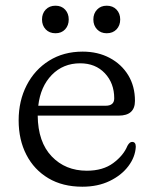

<svg xmlns="http://www.w3.org/2000/svg" viewBox="-20 -660 551 690"><path d="M465 -297.5Q465 -244.5 406.5 -244.5H115.5Q116.5 -149.5 165.8 -98Q215 -46.5 292 -46.5Q350 -46.5 387 -74Q424 -101.5 438 -136Q446 -150.5 455 -150Q468 -150 468 -132.5Q466 -95.5 441.2 -62.8Q416.5 -30 374 -9.5Q331.5 11 276 11Q205 11 153.8 -19.5Q102.5 -50 74.8 -103.8Q47 -157.5 47 -227.5Q47 -297.5 75.8 -353.5Q104.5 -409.5 156.5 -442Q208.5 -474.5 277 -474.5Q331.5 -474.5 374 -452Q416.5 -429.5 440.8 -389.8Q465 -350 465 -297.5ZM268 -432.5Q207 -432.5 166.2 -390.8Q125.5 -349 117.5 -280H359.5Q390.5 -280 390.5 -306.5Q390.5 -361 356.8 -396.8Q323 -432.5 268 -432.5ZM179.5 -540.5Q157.5 -540.5 144.2 -554.5Q131 -568.5 131 -590Q131 -611.5 144.2 -625.5Q157.5 -639.5 179.5 -639.5Q201 -639.5 214 -625.5Q227 -611.5 227 -590Q227 -568.5 214 -554.5Q201 -540.5 179.5 -540.5ZM363.5 -540.5Q342 -540.5 328.8 -554.5Q315.5 -568.5 315.5 -590Q315.5 -611.5 328.8 -625.5Q342 -639.5 363.5 -639.5Q385.5 -639.5 398.8 -625.5Q412 -611.5 412 -590Q412 -568.5 398.8 -554.5Q385.5 -540.5 363.5 -540.5Z"/></svg>

Font: Fraunces 9pt SuperSoft Light
Style: Regular
Weight: 300
Version: Version 1.000;[b76b70a41]